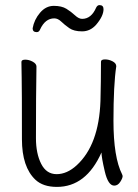

<svg xmlns="http://www.w3.org/2000/svg" viewBox="-20 -717 540 753"><path d="M203 16Q149 16 119 -12Q66 -62 66 -171Q66 -374 65 -412.5Q64 -451 64 -474Q64 -483 79 -483Q94 -483 108.5 -475Q123 -467 123 -456Q121 -340 121 -175Q121 -115 141.5 -74.5Q162 -34 202 -34Q243 -34 281 -69Q368 -149 374 -321Q376 -398 376 -475Q376 -484 392 -484Q407 -484 421.5 -476.5Q436 -469 436 -457Q425 -385 425 -243Q425 -100 459 -33L461 -27Q461 -18 451.5 -3.5Q442 11 428 11Q404 11 391 -44.5Q378 -100 378 -119Q318 16 203 16ZM124 -591Q108 -591 108 -606Q114 -640 137 -667Q160 -694 191 -694Q222 -694 240.5 -682.5Q259 -671 274 -657Q289 -643 302 -643Q338 -643 357 -687Q362 -697 370 -697Q386 -697 386 -681Q386 -654 357 -620Q334 -594 302 -594Q270 -594 252 -606.5Q234 -619 220.5 -632Q207 -645 193 -645Q157 -645 137 -601Q133 -591 124 -591Z"/></svg>

Font: LXGW WenKai Mono TC Light
Style: Regular
Weight: 300
Designer: LXGW / Fontworks Inc.
Foundry: LXGW / Fontworks Inc.
Version: Version 1.330